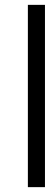

<svg xmlns="http://www.w3.org/2000/svg" viewBox="-20 -770 225 790"><path d="M165 0V-750H94.7V0Z"/></svg>

Font: My Font
Style: Regular
Weight: 400
Designer: Alfredo Marco Pradil
Version: Version 0.001